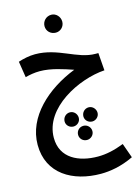

<svg xmlns="http://www.w3.org/2000/svg" viewBox="-154 -771 899 1244"><g transform="rotate(-15 295.5 -148.5)"><path d="M318 -568C350 -568 376 -594 376 -627C376 -660 350 -688 318 -688C283 -688 257 -660 257 -627C257 -594 283 -568 318 -568ZM364 391C424 391 501 379 584 339L549 241C485 266 429 278 374 278C247 278 128 225 128 87C128 -114 385 -240 558 -251L549 -369H530C407 -369 305 -468 150 -468C111 -468 70 -459 37 -448L54 -340C82 -348 117 -354 151 -354C227 -354 308 -326 370 -305C179 -230 15 -83 15 104C15 299 176 391 364 391ZM271 49C297 49 318 28 318 3C318 -24 297 -46 271 -46C244 -46 223 -24 223 3C223 28 244 49 271 49ZM397 49C422 49 444 28 444 3C444 -24 422 -46 397 -46C370 -46 349 -24 349 3C349 28 370 49 397 49ZM333 156C359 156 381 135 381 109C381 82 359 61 333 61C306 61 285 82 285 109C285 135 306 156 333 156Z"/></g></svg>

Font: Noto Sans Arabic Cond SemBd
Style: Regular
Weight: 600
Width: 3
Designer: Monotype Design Team, Nadine Chahine, Nizar Qandah and Khaled Hosny
Foundry: Monotype Imaging Inc.
Version: Version 2.012